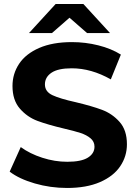

<svg xmlns="http://www.w3.org/2000/svg" viewBox="-20 -921 678 953"><path d="M28 -69 83 -191Q128 -158 190 -138Q252 -118 314 -118Q383 -118 416 -138.5Q449 -159 449 -193Q449 -218 429.5 -234.5Q410 -251 379.5 -261Q349 -271 297 -283Q217 -302 166 -321Q115 -340 78.5 -382Q42 -424 42 -494Q42 -555 75 -604.5Q108 -654 174.5 -683Q241 -712 337 -712Q404 -712 468 -696Q532 -680 580 -650L530 -527Q433 -582 336 -582Q268 -582 235.5 -560Q203 -538 203 -502Q203 -466 240.5 -448.5Q278 -431 355 -414Q435 -395 486 -376Q537 -357 573.5 -316Q610 -275 610 -205Q610 -145 576.5 -95.5Q543 -46 476 -17Q409 12 313 12Q230 12 152.5 -10.5Q75 -33 28 -69ZM412 -757 325 -833 238 -757H124L256 -901H394L526 -757Z"/></svg>

Font: Montserrat-Bold
Style: Bold
Weight: 700
Version: Version 7.200